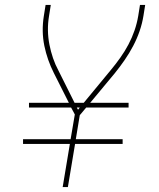

<svg xmlns="http://www.w3.org/2000/svg" viewBox="-20 -755 640 775"><path d="M233 0 262 -174H73V-193H265L282 -293L267 -321H97V-340H258L197 -461Q184 -487 174.5 -514Q165 -541 159 -570Q153 -599 152.5 -629.5Q152 -660 157 -691L164 -735H185L178 -691Q173 -661 173.5 -632Q174 -603 179.5 -575Q185 -547 194 -520.5Q203 -494 216 -470L281 -340H318L427 -472Q447 -496 465.5 -522Q484 -548 498.5 -575.5Q513 -603 523 -632Q533 -661 538 -691L545 -735H566L559 -691Q554 -660 543.5 -629.5Q533 -599 517.5 -569.5Q502 -540 483 -512.5Q464 -485 443 -459L344 -340H499V-321H328L302 -290L286 -193H475V-174H283L254 0ZM295 -312 302 -321H290Z"/></svg>

Font: Iosevka Curly ThExObl
Style: Regular
Weight: 100
Width: 7
Italic angle: -9°
Monospace: yes
Designer: Belleve Invis
Foundry: Belleve Invis
Version: Version 11.1.0; ttfautohint (v1.8.3)